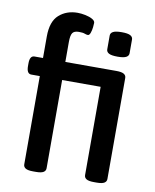

<svg xmlns="http://www.w3.org/2000/svg" viewBox="-85 -822 718 889"><g transform="rotate(10 274.0 -377.5)"><path d="M132 2Q107 2 96.5 -4.5Q86 -11 86 -23V-438H46Q24 -438 24 -474V-487Q24 -523 46 -523H86V-624Q86 -695 121 -726Q156 -757 208 -757Q225 -757 244.5 -753Q264 -749 277.5 -741.5Q291 -734 291 -724Q291 -718 289.5 -703.5Q288 -689 283.5 -676.5Q279 -664 272 -664Q265 -664 256.5 -667.5Q248 -671 229 -671Q207 -671 199 -659.5Q191 -648 191 -617V-523H431Q456 -523 466.5 -516.5Q477 -510 477 -498V-23Q477 -11 466.5 -4.5Q456 2 431 2H418Q393 2 382.5 -4.5Q372 -11 372 -23V-438H191V-23Q191 -11 180.5 -4.5Q170 2 145 2ZM425 -589Q396 -589 384 -595.5Q372 -602 372 -614V-679Q372 -691 384 -697.5Q396 -704 425 -704Q453 -704 465 -697.5Q477 -691 477 -679V-614Q477 -602 465 -595.5Q453 -589 425 -589Z"/></g></svg>

Font: Asap Semi Condensed Medium
Style: Regular
Weight: 500
Width: 4
Designer: Pablo Cosgaya
Foundry: Omnibus-Type
Version: Version 3.001; ttfautohint (v1.8.4.7-5d5b)